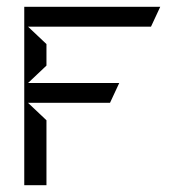

<svg xmlns="http://www.w3.org/2000/svg" viewBox="-20 -571 550 562"><path d="M51 -29H116V-219L62 -270H302L329 -328H62L116 -379V-442L62 -493H422L449 -551H51Z"/></svg>

Font: Charger Static
Style: Regular
Weight: 1000
Designer: Jasper
Foundry: KineticPlasma Fonts/Cannot Into Space Fonts
Version: Version 1.1